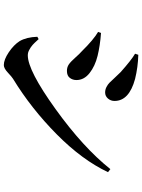

<svg xmlns="http://www.w3.org/2000/svg" viewBox="115 -876 769 1040"><g transform="rotate(90 500.0 -356.5)"><path d="M371.1 -625Q306.6 -682.6 271.5 -703.1L277.3 -720.7Q344.7 -718.8 408.2 -703.1Q527.3 -670.9 527.3 -591.8Q527.3 -571.3 514.2 -556.2Q501 -541 481.4 -541Q465.8 -541 451.7 -548.3Q437.5 -555.7 428.7 -564.5Q419.9 -573.2 401.9 -592.8Q383.8 -612.3 371.1 -625ZM280.3 -122.1Q362.3 -122.1 570.8 -272Q779.3 -421.9 896.5 -569.3L913.1 -556.6Q846.7 -416 707.5 -278.3Q568.4 -140.6 407.2 -42Q397.5 -36.1 374 -14.2Q350.6 7.8 333 7.8Q303.7 7.8 263.7 -19Q223.6 -45.9 203.1 -78.1Q181.6 -115.2 179.7 -173.8L192.4 -180.7Q194.3 -178.7 202.1 -170.4Q210 -162.1 212.9 -158.7Q215.8 -155.3 223.6 -148.4Q231.4 -141.6 236.8 -138.2Q242.2 -134.8 250 -130.4Q257.8 -126 265.1 -124Q272.5 -122.1 280.3 -122.1ZM257.8 -415Q195.3 -478.5 153.3 -502.9L159.2 -518.6Q227.5 -513.7 283.2 -500Q338.9 -486.3 376.5 -456.5Q414.1 -426.8 414.1 -385.7Q414.1 -365.2 402.3 -349.6Q390.6 -334 364.3 -334Q344.7 -334 329.6 -344.2Q314.5 -354.5 293 -378.9Q271.5 -403.3 257.8 -415Z"/></g></svg>

Font: GenRyuMin TW TTF Bold
Style: Regular
Weight: 700
Version: Version 1.300